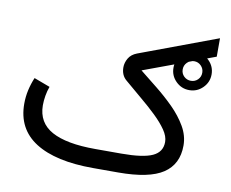

<svg xmlns="http://www.w3.org/2000/svg" viewBox="-76 -785 1063 882"><g transform="rotate(10 455.5 -344.0)"><path d="M694.3 -518.1Q694.3 -554.7 720.5 -580.8Q746.6 -606.9 783.2 -606.9Q819.8 -606.9 845.9 -580.8Q872.1 -554.7 872.1 -518.1Q872.1 -481.4 845.9 -455.3Q819.8 -429.2 783.2 -429.2Q746.6 -429.2 720.5 -455.3Q694.3 -481.4 694.3 -518.1ZM737.3 -518.1Q737.3 -499 750.7 -485.8Q764.2 -472.7 783.2 -472.7Q802.2 -472.7 815.4 -485.8Q828.6 -499 828.6 -518.1Q828.6 -537.1 815.4 -550.5Q802.2 -564 783.2 -564Q764.2 -564 750.7 -550.5Q737.3 -537.1 737.3 -518.1ZM527.3 -87.9Q627.9 -87.9 671.9 -108.2Q715.8 -128.4 715.8 -175.3Q715.8 -201.7 695.8 -230.7Q675.8 -259.8 643.1 -291.3Q610.4 -322.8 570.8 -355.7Q531.2 -388.7 492.2 -422.4Q467.3 -443.4 467.3 -480Q467.3 -501.5 479.2 -522.2Q491.2 -543 518.1 -553.2L881.3 -688.5V-602.5L551.8 -480.5Q588.9 -450.7 632.1 -416.3Q675.3 -381.8 713.9 -343.3Q752.4 -304.7 777.1 -262.2Q801.8 -219.7 801.8 -173.8Q801.8 -86.4 736.8 -43.2Q671.9 0 527.8 0H410.2Q235.4 0 141.6 -59.3Q47.9 -118.7 47.9 -236.3Q47.9 -269 54.9 -300.3Q62 -331.5 74.2 -360.4L148.9 -332.5Q141.1 -312 137.2 -288.6Q133.3 -265.1 133.3 -243.7Q133.8 -163.1 202.1 -125.5Q270.5 -87.9 405.3 -87.9Z"/></g></svg>

Font: Vazir FD-WOL
Style: Regular-FD-WOL
Weight: 400
Designer: Saber Rastikerdar
Foundry: Saber Rastikerdar
Version: Version 30.1.0